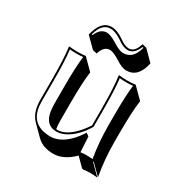

<svg xmlns="http://www.w3.org/2000/svg" viewBox="-160 -751 912 947"><g transform="rotate(30 296.5 -278.0)"><path d="M333 -569.8Q360.8 -569.8 375.5 -603Q379.4 -611.8 382.8 -622.1L407.2 -616.2L463.4 -559.6Q445.3 -469.7 376.5 -469.2Q350.6 -469.7 312.5 -495.6Q276.4 -517.6 258.8 -517.6Q226.6 -517.6 211.9 -477.1Q210.4 -472.7 209.5 -469.2L185.5 -474.6L128.9 -530.8Q148.4 -612.3 197.8 -619.1Q203.1 -619.6 209 -620.1Q241.7 -619.6 281.2 -591.8Q311 -570.3 333 -569.8ZM223.1 -46.4Q227.1 -46.4 230 -45.9Q282.7 -45.9 339.8 -113.3Q355.5 -132.3 367.2 -150.9V-249Q367.2 -363.3 357.9 -429.2L359.9 -432.1Q377.9 -429.2 407.2 -429.2Q436 -429.2 454.1 -432.1L456.1 -429.2L512.7 -372.6Q503.9 -312 503.4 -192.4V-135.3Q503.4 -34.7 520.5 56.6L463.9 0L461.9 2.9L518.6 59.6Q498.5 56.6 474.1 56.6Q461.4 56.6 439.5 59.6Q433.1 59.1 431.2 58.1L384.3 11.2Q328.6 66.4 270.5 66.4Q210.4 65.9 176.8 32.7L120.1 -23.9Q83.5 -61.5 83 -128.9V-249Q83 -365.2 74.2 -429.2L76.2 -432.1Q94.2 -429.2 123 -429.2Q151.9 -429.2 169.9 -432.1L171.9 -429.2L228.5 -372.6Q219.7 -311.5 219.7 -192.4V-93.3Q219.7 -65.9 223.1 -46.4ZM369.1 -87.9V-88.9L365.2 -91.8ZM356.4 -97.7 362.3 -106.4 378.9 -94.2 383.8 -7.3Q405.3 -10.3 417.5 -9.8Q435.1 -9.8 452.1 -8.3Q437 -99.1 437 -191.9V-249Q437 -364.3 444.8 -420.9Q425.3 -418.9 407.2 -418.9Q388.2 -418.9 369.1 -420.9Q377 -357.4 377 -249V-148.4L375.5 -146Q335.4 -78.6 279.3 -49.3Q252.9 -36.1 230 -36.1Q166.5 -36.1 155.8 -109.9Q153.3 -128.4 152.8 -149.9V-249Q152.8 -363.8 160.6 -420.9Q141.1 -418.9 123 -418.9Q104 -418.9 85 -420.9Q92.8 -358.9 92.8 -249V-128.9Q92.8 -25.9 173.8 -4.9Q192.9 -0.5 213.9 0Q280.8 0 340.8 -75.7Q349.6 -86.9 356.4 -97.7ZM333 -560.1Q306.2 -560.5 274.9 -584Q236.8 -609.9 209 -609.9Q166 -609.9 147 -556.6Q144 -547.9 141.1 -538.6L146.5 -537.6Q164.6 -583 202.1 -584Q224.1 -583.5 261.2 -560.5Q298.3 -536.6 319.8 -536.1Q376.5 -536.1 394.5 -606.4Q395 -607.9 395 -608.9L389.6 -609.9Q369.1 -560.5 333 -560.1Z"/></g></svg>

Font: Linux Biolinum Shadow O
Style: Regular
Weight: 400
Designer: Philipp H. Poll
Foundry: Philipp H. Poll
Version: Version 1.0.4